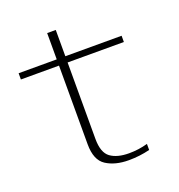

<svg xmlns="http://www.w3.org/2000/svg" viewBox="-132 -838 891 954"><g transform="rotate(-20 313.5 -361.0)"><path d="M387.5 5.5Q446.5 5.5 499.5 -8V-40Q452 -26.5 401 -26.5Q338.5 -26.5 303 -52.2Q267.5 -78 267.5 -151V-555H565V-588H267.5V-727H222V-588H20.5V-555H222V-139Q222 -55 269 -24.8Q316 5.5 387.5 5.5Z"/></g></svg>

Font: Anybody Expanded ExtraLight
Style: Regular
Weight: 250
Width: 7
Version: Version 1.113;gftools[0.9.25]